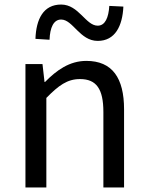

<svg xmlns="http://www.w3.org/2000/svg" viewBox="-20 -825 650 845"><path d="M92 0H184V-394C238 -449 276 -477 332 -477C404 -477 435 -434 435 -332V0H526V-344C526 -482 474 -557 360 -557C286 -557 229 -516 178 -464H176L167 -543H92ZM410 -645C487 -645 519 -711 523 -796L461 -799C458 -748 443 -712 410 -712C357 -712 327 -805 249 -805C171 -805 139 -741 136 -654L198 -650C200 -704 216 -739 249 -739C301 -739 331 -645 410 -645Z"/></svg>

Font: Source Han Sans KR
Style: Regular
Weight: 400
Designer: Ryoko NISHIZUKA 西塚涼子 (kana, bopomofo & ideographs); Paul D. Hunt (Latin, Greek & Cyrillic); Sandoll Communications 산돌커뮤니
Foundry: Adobe
Version: Version 2.004;hotconv 1.0.118;makeotfexe 2.5.65603